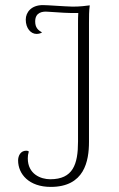

<svg xmlns="http://www.w3.org/2000/svg" viewBox="-20 -721 468 753"><path d="M179 12C311 12 329 -89 329 -165V-631C329 -656 329 -678 332 -700C316 -698 295 -695 265 -695C227 -696 168 -701 148 -701C103 -701 81 -673 81 -644C81 -610 101 -588 123 -588C129 -588 138 -589 145 -594C128 -603 118 -614 118 -637C118 -673 147 -677 168 -675C215 -672 249 -669 287 -670C286 -657 286 -643 286 -628V-166C286 -76 266 -18 177 -18C140 -18 89 -38 89 -100C89 -109 90 -117 93 -127C90 -129 88 -130 83 -130C60 -130 51 -109 51 -92C51 -38 94 12 179 12Z"/></svg>

Font: Arima Koshi ExtraLight
Style: Regular
Weight: 275
Designer: Joana Correia and Natanael Gama
Foundry: NDISCOVER
Version: Version 1.019;PS 001.019;hotconv 1.0.88;makeotf.lib2.5.64775